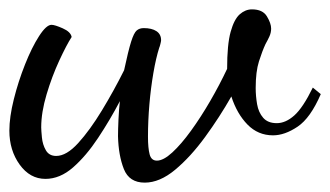

<svg xmlns="http://www.w3.org/2000/svg" viewBox="-21 -352 705 410"><path d="M288 38Q255 38 243.5 9Q232 -20 231 -61Q231 -75 232 -97Q233 -119 235 -136Q214 -96 188.5 -57.5Q163 -19 135 5.5Q107 30 76 30Q43 30 21 -0.5Q-1 -31 -1 -73Q-1 -102 8.5 -140Q18 -178 32.5 -214.5Q47 -251 62.5 -275Q78 -299 89 -299Q96 -299 113 -291.5Q130 -284 132 -273Q121 -256 105.5 -222.5Q90 -189 78.5 -150.5Q67 -112 67 -80Q67 -74 68.5 -58.5Q70 -43 77 -31Q84 -19 99 -19Q121 -19 146 -46.5Q171 -74 196.5 -116Q222 -158 244 -202Q253 -244 259 -263Q265 -282 271 -287Q277 -292 286 -292Q303 -292 313 -285.5Q323 -279 323 -266Q323 -264 321.5 -258Q320 -252 319 -250Q312 -228 306.5 -196Q301 -164 298 -129Q295 -94 295 -60Q295 -36 298.5 -22.5Q302 -9 314 -9Q328 -9 347 -26.5Q366 -44 387 -73Q408 -102 428 -136.5Q448 -171 464 -205Q464 -257 471.5 -284Q479 -311 491 -321.5Q503 -332 517 -332Q540 -332 549 -317Q558 -302 558 -291Q558 -282 554 -273.5Q550 -265 546 -258Q539 -243 532 -221Q525 -199 525 -164Q525 -147 528 -129.5Q531 -112 541 -100.5Q551 -89 570 -89Q589 -89 607.5 -105.5Q626 -122 647 -165L664 -151Q642 -100 614.5 -81.5Q587 -63 562 -63Q530 -63 507.5 -86Q485 -109 473 -146Q448 -102 417 -59.5Q386 -17 353 10.5Q320 38 288 38Z"/></svg>

Font: Dancing Script SemiBold
Style: Regular
Weight: 600
Designer: Pablo Impallari
Foundry: Pablo Impallari
Version: Version 2.001